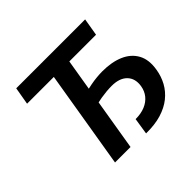

<svg xmlns="http://www.w3.org/2000/svg" viewBox="-171 -931 1142 1142"><g transform="rotate(-45 399.5 -360.0)"><path d="M324.7 -306.2 340.8 -405.3Q383.8 -418.5 432.9 -427.5Q481.9 -436.5 529.3 -437Q609.9 -437 666.7 -412.1Q723.6 -387.2 750.2 -338.1Q776.9 -289.1 764.6 -215.3Q756.8 -167 734.4 -126Q711.9 -85 673.8 -54.4Q635.7 -23.9 581.1 -7.3Q526.4 9.3 453.1 8.3L469.2 -95.7Q515.1 -95.7 549.1 -109.9Q583 -124 604 -149.9Q625 -175.8 630.9 -211.9Q639.6 -269 606.7 -302.7Q573.7 -336.4 507.8 -336.4Q466.8 -336.4 417.7 -328.4Q368.7 -320.3 324.7 -306.2ZM448.7 -711.9 330.6 0H200.2L318.4 -711.9ZM676.3 -727.5 657.7 -617.2H77.6L96.7 -727.5Z"/></g></svg>

Font: Inter Tight SemiBold
Style: Italic
Weight: 600
Italic angle: -9.39999°
Designer: Rasmus Andersson
Foundry: rsms
Version: Version 3.004